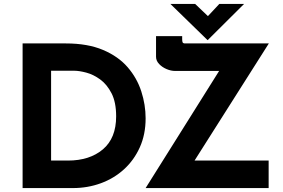

<svg xmlns="http://www.w3.org/2000/svg" viewBox="-20 -957 1438 977"><path d="M95 0V-736H315Q426 -736 504 -703Q582 -670 629.5 -615Q677 -560 699 -492Q721 -424 721 -355Q721 -273 691.5 -207.5Q662 -142 611 -95.5Q560 -49 493 -24.5Q426 0 351 0ZM240 -140H326Q436 -140 503.5 -197Q571 -254 571 -365Q571 -437 547.5 -482.5Q524 -528 489.5 -553Q455 -578 419 -587.5Q383 -597 358 -597H240ZM721 0 1095 -596H871Q850 -596 827.5 -605.5Q805 -615 789.5 -631.5Q774 -648 774 -668V-773H907V-759Q907 -741 912 -738Q917 -735 929 -736Q935 -736 939 -736H1348L970 -140H1347V0ZM973 -937 1038 -875 1096 -937H1222L1037 -753H1036L847 -937Z"/></svg>

Font: Reem Kufi Ink
Style: Bold
Weight: 700
Designer: Khaled Hosny
Version: Version 1.002